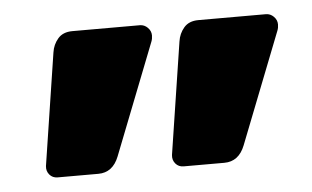

<svg xmlns="http://www.w3.org/2000/svg" viewBox="-32 -644 558 343"><g transform="rotate(-5 247.0 -472.0)"><path d="M40 -365 71 -566Q73 -580 82 -590.5Q91 -601 108 -601H229Q237 -601 243 -595Q249 -589 249 -581Q249 -575 247 -570L169 -371Q158 -343 132 -343H59Q50 -343 44.5 -349.5Q39 -356 40 -365ZM266 -365 297 -566Q299 -580 308 -590.5Q317 -601 334 -601H455Q463 -601 469 -595Q475 -589 475 -581Q475 -575 473 -570L395 -371Q384 -343 358 -343H285Q276 -343 270.5 -349.5Q265 -356 266 -365Z"/></g></svg>

Font: Hezaedrus
Style: Bold
Weight: 700
Designer: Hubert & Fischer
Foundry: Hubert & Fischer
Version: Version 1.10;September 3, 2019;FontCreator 11.5.0.2425 64-bi